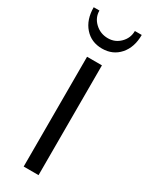

<svg xmlns="http://www.w3.org/2000/svg" viewBox="-194 -691 564 727"><g transform="rotate(30 88.0 -327.5)"><path d="M88 -580Q119 -580 141 -602Q163 -624 163 -655H193Q193 -601 164 -568Q135 -535 88 -535Q41 -535 12 -568Q-17 -601 -17 -655H8Q8 -624 31.5 -602Q55 -580 88 -580ZM55 0V-480H120V0Z"/></g></svg>

Font: Glametrix
Style: Regular
Weight: 500
Designer: gluk
Foundry: gluk
Version: Version 0.40